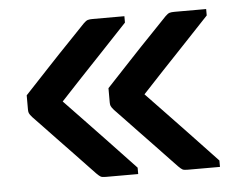

<svg xmlns="http://www.w3.org/2000/svg" viewBox="-40 -569 680 538"><g transform="rotate(-5 300.0 -300.0)"><path d="M328 -96V-78H237Q227 -78 223 -80Q219 -82 211 -90Q207 -94 191 -111Q175 -128 153 -151Q131 -174 108.5 -197.5Q86 -221 69 -239Q52 -257 46 -263Q39 -271 37.5 -275Q36 -279 36 -285V-325Q67 -358 102.5 -396Q138 -434 168.5 -465.5Q199 -497 213 -512Q220 -519 225 -520.5Q230 -522 239 -522H328V-504Q287 -460 254 -425.5Q221 -391 192.5 -360.5Q164 -330 135 -299Q163 -270 190.5 -241Q218 -212 251 -177.5Q284 -143 328 -96ZM558 -96V-78H467Q457 -78 453 -80Q449 -82 441 -90Q437 -94 421 -111Q405 -128 383 -151Q361 -174 338.5 -197.5Q316 -221 299 -239Q282 -257 276 -263Q269 -271 267.5 -275Q266 -279 266 -285V-325Q297 -358 332.5 -396Q368 -434 398.5 -465.5Q429 -497 443 -512Q450 -519 455 -520.5Q460 -522 469 -522H558V-504Q517 -460 484 -425.5Q451 -391 422.5 -360.5Q394 -330 365 -299Q393 -270 420.5 -241Q448 -212 481 -177.5Q514 -143 558 -96Z"/></g></svg>

Font: Recursive Mn Lnr St SmB
Style: Regular
Weight: 600
Monospace: yes
Version: Version 1.079;hotconv 1.0.112;makeotfexe 2.5.65598; ttfautoh